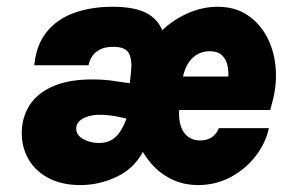

<svg xmlns="http://www.w3.org/2000/svg" viewBox="-20 -530 842 568"><path d="M45 -151.5Q49 -194.5 73.2 -226.8Q97.5 -259 142.2 -277Q187 -295 252.5 -295Q290.5 -295 318.8 -290.2Q347 -285.5 378.5 -282.5L361.5 -261.5L367.5 -316.5Q371.5 -351.5 361.8 -371.5Q352 -391.5 315 -391.5Q291.5 -391.5 276.2 -383.8Q261 -376 252.8 -363.8Q244.5 -351.5 242 -337H81.5Q87 -396.5 117.5 -434.8Q148 -473 198.2 -491.5Q248.5 -510 313 -510Q379.5 -510 415.5 -490.2Q451.5 -470.5 464.5 -428.5L448.5 -429.5Q485.5 -468 531.5 -489Q577.5 -510 623.5 -510Q674 -510 710.2 -486.5Q746.5 -463 768 -424Q789.5 -385 794.8 -336.8Q800 -288.5 788.5 -239Q786 -228 783.8 -220.8Q781.5 -213.5 779.5 -204.5H487.5L512.5 -224.5Q507 -192.5 512 -167.8Q517 -143 532.5 -128.8Q548 -114.5 572.5 -114.5Q591.5 -114.5 605.8 -123.5Q620 -132.5 627.5 -151H775.5Q765.5 -105.5 735.5 -67.2Q705.5 -29 661.8 -5.8Q618 17.5 566 17.5Q528.5 17.5 496.5 4.2Q464.5 -9 438.8 -34Q413 -59 395 -95L410 -95.5Q384 -36.5 330.2 -9.5Q276.5 17.5 218 17.5Q159.5 17.5 119.2 -5.5Q79 -28.5 60 -67Q41 -105.5 45 -151.5ZM205.5 -151.5Q204.5 -131 225.5 -119Q246.5 -107 272 -107Q293.5 -107 307.8 -114.8Q322 -122.5 331.5 -135.2Q341 -148 347.5 -163Q354 -178 360 -192.5L364 -176Q352 -180.5 325 -185.5Q298 -190.5 276 -190.5Q257.5 -190.5 241.8 -186Q226 -181.5 216.2 -173Q206.5 -164.5 205.5 -151.5ZM518.5 -284.5 499 -303.5H655.5Q656.5 -322 652.2 -339Q648 -356 635.8 -367.2Q623.5 -378.5 600 -378.5Q578 -378.5 560.5 -367.2Q543 -356 532.2 -335Q521.5 -314 518.5 -284.5Z"/></svg>

Font: Karla ExtraBold
Style: Italic
Weight: 800
Italic angle: -8°
Designer: Jonathan Pinhorn
Version: Version 2.004;gftools[0.9.33]